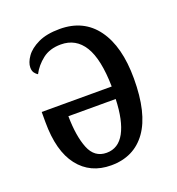

<svg xmlns="http://www.w3.org/2000/svg" viewBox="-107 -634 676 732"><g transform="rotate(-20 231.0 -268.0)"><path d="M222 10Q138 10 90 -51.5Q42 -113 42 -231V-272H326Q324 -384 291.5 -436.5Q259 -489 198 -489Q153 -489 123.5 -466Q94 -443 78 -412Q71 -416 65 -424Q59 -432 59 -446Q59 -466 75.5 -489.5Q92 -513 126.5 -529.5Q161 -546 214 -546Q311 -546 363.5 -474Q416 -402 416 -272Q416 -131 365.5 -60.5Q315 10 222 10ZM222 -41Q270 -41 295.5 -88Q321 -135 324 -222H132Q133 -141 153 -91Q173 -41 222 -41Z"/></g></svg>

Font: Noto Serif Condensed
Style: Regular
Weight: 400
Width: 3
Designer: Monotype Design Team
Foundry: Monotype Imaging Inc.
Version: Version 2.013; ttfautohint (v1.8.4.7-5d5b)